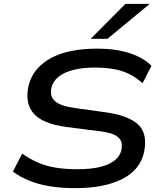

<svg xmlns="http://www.w3.org/2000/svg" viewBox="-20 -966 828 995"><path d="M369 9Q300 9 240 -0.5Q180 -10 131 -30Q82 -50 47 -77L95 -170Q134 -142 177 -123.5Q220 -105 270 -97Q320 -89 380 -89Q449 -89 497.5 -100.5Q546 -112 574 -134.5Q602 -157 609 -188Q616 -224 602 -244Q588 -264 557 -273.5Q526 -283 481 -288L323 -308Q201 -325 155 -377Q109 -429 127 -517Q138 -567 168.5 -604Q199 -641 246 -666Q293 -691 353 -702.5Q413 -714 484 -714Q579 -714 650.5 -691Q722 -668 765 -625L719 -535Q671 -578 613.5 -597Q556 -616 471 -616Q408 -616 359.5 -603.5Q311 -591 282.5 -567.5Q254 -544 246 -510Q237 -466 266 -441Q295 -416 369 -406L521 -385Q642 -369 694 -322.5Q746 -276 727 -179Q717 -132 688 -96.5Q659 -61 612 -37.5Q565 -14 504.5 -2.5Q444 9 369 9ZM450 -765 630 -946H756L537 -765Z"/></svg>

Font: Nunito Sans 10pt Expanded SemiBold
Style: Italic
Weight: 600
Width: 7
Italic angle: -9°
Designer: Vernon Adams
Foundry: Vernon Adams
Version: Version 3.101;gftools[0.9.27]